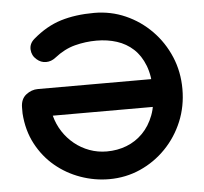

<svg xmlns="http://www.w3.org/2000/svg" viewBox="-52 -764 879 828"><g transform="rotate(-5 388.0 -350.0)"><path d="M388 10Q325 10 264.5 -11.5Q204 -33 155.5 -73.5Q107 -114 76 -172.5Q45 -231 40 -305V-330Q40 -367 63.5 -385.5Q87 -404 115 -404H684L695 -284H169Q179 -246 199.5 -214.5Q220 -183 249 -159.5Q278 -136 313.5 -123Q349 -110 388 -110Q434 -110 474 -125.5Q514 -141 544.5 -172Q575 -203 592 -248Q609 -293 609 -353Q609 -418 591.5 -463Q574 -508 543.5 -536Q513 -564 472.5 -577Q432 -590 385 -590Q337 -590 291 -578Q245 -566 202 -532Q183 -517 160.5 -517Q138 -517 120 -533Q100 -550 98.5 -576Q97 -602 119 -621Q177 -671 240.5 -690.5Q304 -710 385 -710Q457 -710 520.5 -682Q584 -654 632.5 -604.5Q681 -555 708.5 -490Q736 -425 736 -350Q736 -275 709 -210Q682 -145 634 -95.5Q586 -46 523 -18Q460 10 388 10Z"/></g></svg>

Font: Quicksand Variable Light
Style: Regular
Weight: 300
Designer: Andrew Paglinawan
Foundry: Andrew Paglinawan
Version: Version 3.004